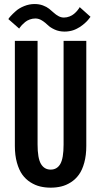

<svg xmlns="http://www.w3.org/2000/svg" viewBox="-20 -898 490 930"><path d="M293 -745Q266 -745 244.5 -755Q223 -765 211.2 -776.8Q199.5 -788.5 183.8 -798.5Q168 -808.5 151.5 -808.5Q137 -808.5 123.8 -803.5Q110.5 -798.5 101.8 -791.2Q93 -784 86.2 -776.8Q79.5 -769.5 76 -764.5L73 -759.5L20.5 -805.5Q22.5 -810 31.8 -820.2Q41 -830.5 56.8 -844.5Q72.5 -858.5 97 -868.5Q121.5 -878.5 147.5 -878.5Q169.5 -878.5 187.8 -871.8Q206 -865 218 -855.5Q230 -846 240.5 -836.2Q251 -826.5 263.5 -819.8Q276 -813 289.5 -813Q303.5 -813 316.8 -818.2Q330 -823.5 338.5 -830.8Q347 -838 353.5 -845.5Q360 -853 363 -858L366 -863.5L418.5 -816.5L415.5 -813Q412.5 -809 410.2 -806Q408 -803 403 -797.5Q398 -792 393.2 -787.8Q388.5 -783.5 381.5 -777.8Q374.5 -772 367.8 -767.8Q361 -763.5 352.2 -759Q343.5 -754.5 334.5 -751.5Q325.5 -748.5 314.8 -746.8Q304 -745 293 -745ZM52 -191V-700H162V-198.5Q162 -132 178.2 -104.2Q194.5 -76.5 225.5 -76.5Q256.5 -76.5 272.2 -104Q288 -131.5 288 -197.5V-700H398V-191Q398 -145.5 388.2 -110Q378.5 -74.5 362.2 -52Q346 -29.5 323.2 -15Q300.5 -0.5 276.5 5.2Q252.5 11 225.5 11Q198.5 11 174.5 5.2Q150.5 -0.5 127.5 -15Q104.5 -29.5 88.2 -52Q72 -74.5 62 -110Q52 -145.5 52 -191Z"/></svg>

Font: League Mono Condensed Medium
Style: Regular
Weight: 500
Width: 1
Designer: Tyler Finck
Foundry: The League of Moveable Type / Tyler Finck
Version: Version 2.210